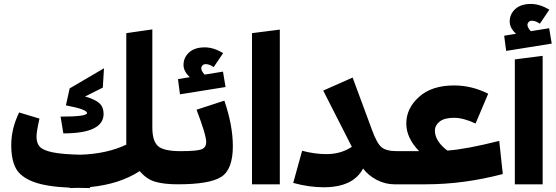

<svg xmlns="http://www.w3.org/2000/svg" viewBox="-20 -934 2819 973"><path d="M895 -168 901 -78 881 0Q811 0 766.5 -13Q722 -26 688 -67Q587 -1 437 14L436 19Q394 19 375 18Q362 19 335 19L334 17Q214 12 149.5 -12.5Q85 -37 61 -80Q37 -123 37 -200Q37 -282 77 -364L180 -333Q165 -266 165 -242Q165 -208 182 -190Q199 -172 247 -162Q295 -152 387 -150Q521 -154 620 -201V-766L752 -785V-288Q752 -219 781 -193.5Q810 -168 895 -168ZM287 -343Q421 -343 421 -361Q421 -380 314 -400L333 -486L507 -588L501 -490L411 -445Q463 -430 484 -410.5Q505 -391 505 -357Q505 -258 301 -258Z M892 -456 882 -533 942 -543Q910 -572 910 -605Q910 -642 938 -668Q966 -694 1018 -694Q1062 -694 1111 -665L1063 -594Q1041 -609 1023 -609Q1012 -609 1006 -602.5Q1000 -596 1000 -588Q1000 -574 1017 -556L1110 -571L1123 -493ZM1117 -424Q1160 -298 1160 -193Q1160 -75 1101 -37.5Q1042 0 881 0L861 -74L895 -168Q976 -168 1000.5 -177Q1025 -186 1025 -214Q1025 -250 976 -378Z M1398 0H1257V-766L1398 -784Z M1992 -168 1998 -77 1978 0Q1933 0 1890 -22Q1847 -44 1820 -80Q1770 15 1620 15Q1546 15 1466 -7L1511 -170Q1575 -153 1634 -153Q1708 -153 1763 -190L1618 -475L1767 -541L1865 -276Q1890 -207 1914 -187.5Q1938 -168 1992 -168Z M2510 -220 2528 -52Q2330 0 2138 0H1978L1958 -72L1992 -168H2104Q2039 -235 2039 -308Q2039 -385 2103.5 -443Q2168 -501 2281 -501Q2371 -501 2454 -459L2390 -308Q2329 -337 2281 -337Q2232 -337 2208 -318Q2184 -299 2184 -272Q2184 -219 2247 -171Q2339 -177 2510 -220Z M2763 -791 2776 -713 2545 -676 2535 -753 2595 -763Q2563 -792 2563 -825Q2563 -862 2591 -888Q2619 -914 2671 -914Q2715 -914 2764 -885L2716 -814Q2694 -829 2676 -829Q2665 -829 2659 -822.5Q2653 -816 2653 -808Q2653 -794 2670 -776ZM2589 0V-633L2730 -651V0Z"/></svg>

Font: FiraGO ExtraBold
Style: Regular
Weight: 800
Designer: bBox Type
Foundry: bBox Type GmbH
Version: Version 1.001;PS 001.001;hotconv 1.0.88;makeotf.lib2.5.64775